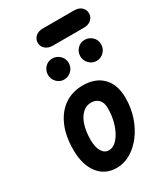

<svg xmlns="http://www.w3.org/2000/svg" viewBox="-220 -1004 969 1109"><g transform="rotate(-30 264.5 -450.0)"><path d="M223 5.5Q145 5.5 100.5 -52.8Q56 -111 56 -210.5Q56 -301 84.8 -367.5Q113.5 -434 165.8 -470Q218 -506 288.5 -506Q372.5 -506 420 -457.2Q467.5 -408.5 467.5 -319.5Q467.5 -254 447.8 -195.2Q428 -136.5 394 -91.5Q360 -46.5 315.8 -20.5Q271.5 5.5 223 5.5ZM233 -105.5Q264.5 -105.5 290.8 -135.2Q317 -165 333 -213.8Q349 -262.5 349 -320Q349 -357 330.5 -376.5Q312 -396 280.5 -396Q248 -396 223.2 -373.2Q198.5 -350.5 184.8 -308.8Q171 -267 171 -210Q171 -162 187.8 -133.8Q204.5 -105.5 233 -105.5ZM429.5 -588Q402 -588 381.5 -608.8Q361 -629.5 361 -658.5Q361 -687 380.8 -707.8Q400.5 -728.5 429.5 -728.5Q457.5 -728.5 478.8 -708.8Q500 -689 500 -658.5Q500 -629.5 479.5 -608.8Q459 -588 429.5 -588ZM213.5 -588.5Q186 -588.5 165.8 -609Q145.5 -629.5 145.5 -658.5Q145.5 -687 165 -707.8Q184.5 -728.5 213.5 -728.5Q241.5 -728.5 262.8 -708.8Q284 -689 284 -658.5Q284 -629.5 263.2 -609Q242.5 -588.5 213.5 -588.5ZM255 -791Q223.5 -791 205.2 -807.8Q187 -824.5 187 -848.5Q187 -873 205.2 -889.5Q223.5 -906 255 -906H461.5Q493.5 -906 511.2 -889.5Q529 -873 529 -848.5Q529 -825.5 511.2 -808.2Q493.5 -791 461.5 -791Z"/></g></svg>

Font: Edu AU VIC WA NT Pre SemiBold
Style: Regular
Weight: 600
Designer: Tina and Corey Anderson, Eben Sorkin, Mirko Velimirovic
Foundry: Google for Education
Version: Version 1.001